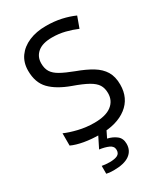

<svg xmlns="http://www.w3.org/2000/svg" viewBox="-232 -824 1012 1164"><g transform="rotate(-30 274.5 -242.0)"><path d="M502 -191Q502 -96 433 -43Q364 10 247 10Q187 10 136 1Q85 -8 51 -24V-110Q87 -94 140.5 -81Q194 -68 251 -68Q331 -68 371.5 -99Q412 -130 412 -183Q412 -218 397 -242Q382 -266 345.5 -286.5Q309 -307 244 -330Q153 -363 106.5 -411Q60 -459 60 -542Q60 -599 89 -639.5Q118 -680 169.5 -702Q221 -724 288 -724Q347 -724 396 -713Q445 -702 485 -684L457 -607Q420 -623 376.5 -634Q333 -645 286 -645Q219 -645 185 -616.5Q151 -588 151 -541Q151 -505 166 -481Q181 -457 215 -438Q249 -419 307 -397Q370 -374 413.5 -347.5Q457 -321 479.5 -284Q502 -247 502 -191ZM356 139Q356 187 319 213.5Q282 240 208 240Q176 240 158 235V180Q167 182 182 183.5Q197 185 211 185Q247 185 266 175.5Q285 166 285 141Q285 115 258.5 103Q232 91 194 86L237 0H295L269 53Q305 61 330.5 81Q356 101 356 139Z"/></g></svg>

Font: Noto Sans Avestan
Style: Regular
Weight: 400
Designer: Monotype Design Team
Foundry: Monotype Imaging Inc.
Version: Version 2.003; ttfautohint (v1.8.4.7-5d5b)